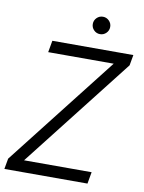

<svg xmlns="http://www.w3.org/2000/svg" viewBox="-120 -934 747 999"><g transform="rotate(10 253.0 -434.5)"><path d="M-26 0 -16 -56 439 -638H93L104 -700H532L522 -644L67 -62H424L413 0ZM342 -777Q323 -777 309.5 -790.5Q296 -804 296 -823Q296 -842 309.5 -855.5Q323 -869 342 -869Q361 -869 374.5 -855.5Q388 -842 388 -823Q388 -804 374.5 -790.5Q361 -777 342 -777Z"/></g></svg>

Font: DM Sans 36pt Light
Style: Italic
Weight: 300
Italic angle: -10°
Designer: Colophon Foundry, Jonny Pinhorn
Foundry: Colophon Foundry
Version: Version 4.004;gftools[0.9.30]